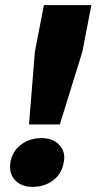

<svg xmlns="http://www.w3.org/2000/svg" viewBox="-20 -720 376 748"><path d="M93 -235 116 -519 151 -700H336L301 -519L213 -235ZM107 8Q62 8 37.5 -19.5Q13 -47 21 -90Q29 -132 62.5 -157Q96 -182 142 -182Q187 -182 212 -154.5Q237 -127 228 -85Q220 -42 186.5 -17Q153 8 107 8Z"/></svg>

Font: REM
Style: Bold Italic
Weight: 700
Italic angle: -11°
Designer: Octavio Pardo
Foundry: Ashler Design
Version: Version 1.005;gftools[0.9.28]